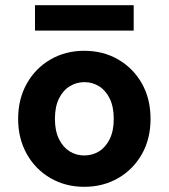

<svg xmlns="http://www.w3.org/2000/svg" viewBox="-20 -709 651 741"><path d="M305 12Q233 12 175 -21.5Q117 -55 83.5 -114.5Q50 -174 50 -250Q50 -327 83.5 -386.5Q117 -446 175 -479.5Q233 -513 305 -513Q378 -513 436 -479.5Q494 -446 527.5 -387Q561 -328 561 -250Q561 -173 527.5 -114Q494 -55 436 -21.5Q378 12 305 12ZM305 -109Q337 -109 362.5 -125Q388 -141 403.5 -172.5Q419 -204 419 -250Q419 -297 403.5 -328.5Q388 -360 362.5 -376Q337 -392 306 -392Q275 -392 249 -376Q223 -360 207.5 -328.5Q192 -297 192 -250Q192 -204 207.5 -172.5Q223 -141 248.5 -125Q274 -109 305 -109ZM115 -591V-689H496V-591Z"/></svg>

Font: DM Sans 18pt ExtraBold
Style: Regular
Weight: 800
Designer: Colophon Foundry, Jonny Pinhorn
Foundry: Colophon Foundry
Version: Version 4.004;gftools[0.9.30]